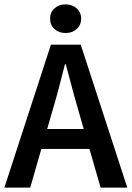

<svg xmlns="http://www.w3.org/2000/svg" viewBox="-22 -858 602 878"><path d="M216.8 -348.1 193.8 -268.1H360.8L337.9 -348.1Q323.7 -394 278.8 -564H274.9Q242.2 -431.6 216.8 -348.1ZM-2 0 210.9 -653.8H347.2L560.1 0H438L387.2 -176.8H167L116.2 0ZM207 -772.9Q207 -801.3 227.1 -819.6Q247.1 -837.9 277.8 -837.9Q308.6 -837.9 328.9 -819.6Q349.1 -801.3 349.1 -772.9Q349.1 -743.7 328.9 -725.3Q308.6 -707 277.8 -707Q247.1 -707 227.1 -725.3Q207 -743.7 207 -772.9Z"/></svg>

Font: Source Sans 3 Semibold
Style: Regular
Weight: 600
Designer: Paul D. Hunt
Foundry: Adobe
Version: Version 3.052;hotconv 1.1.0;makeotfexe 2.6.0